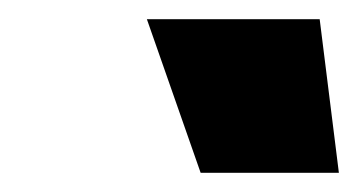

<svg xmlns="http://www.w3.org/2000/svg" viewBox="-20 -767 373 200"><path d="M189 -587 133 -747H313L333 -587Z"/></svg>

Font: Geist Black
Style: Italic
Weight: 900
Italic angle: -12°
Designer: Basement.studio, Andrés Briganti, Mateo Zaragoza
Foundry: Basement.studio, Vercel, Andrés Briganti, Guido Ferreyra, Mateo Zaragoza
Version: Version 1.500; ttfautohint (v1.8.4.7-5d5b)